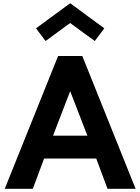

<svg xmlns="http://www.w3.org/2000/svg" viewBox="-20 -1173 872 1193"><path d="M9.5 0H184L254 -188H578L648 0H822.5L491.5 -825H341ZM309.5 -330 416 -606.5 523 -330ZM263 -918 416 -1030 569 -918 628 -997 416 -1153 204 -997Z"/></svg>

Font: Spartan
Style: Bold
Weight: 700
Designer: Matt Bailey, Mirko Velimirovic
Foundry: Matt Bailey
Version: Version 1.003; ttfautohint (v1.8.3)